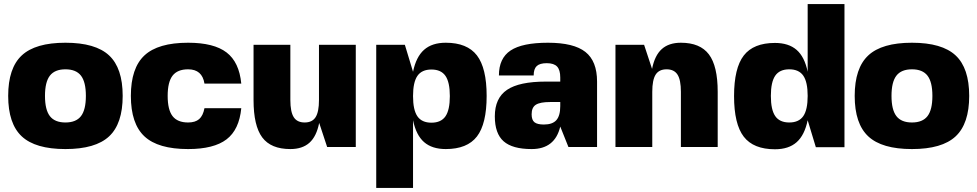

<svg xmlns="http://www.w3.org/2000/svg" viewBox="-20 -719 4780 939"><path d="M86.5 -448Q153 -510 300 -510Q447 -510 513.5 -448Q580 -386 580 -250Q580 -114 513.5 -52Q447 10 300 10Q153 10 86.5 -52Q20 -114 20 -250Q20 -386 86.5 -448ZM224 -349Q200 -318 200 -250Q200 -182 224 -151Q248 -120 300 -120Q352 -120 376 -151Q400 -182 400 -250Q400 -318 376 -349Q352 -380 300 -380Q248 -380 224 -349Z M980 -190H1160Q1150 -85 1088 -37.5Q1026 10 900 10Q753 10 686.5 -52Q620 -114 620 -250Q620 -386 686.5 -448Q753 -510 900 -510Q1026 -510 1088 -462.5Q1150 -415 1160 -310H980Q969 -380 900 -380Q848 -380 824 -349Q800 -318 800 -250Q800 -182 824 -151Q848 -120 900 -120Q935 -120 954 -136.5Q973 -153 980 -190Z M1580 0 1541 -118Q1528 -52 1493.5 -21Q1459 10 1400 10Q1305 10 1262.5 -47Q1220 -104 1220 -230V-500H1400V-230Q1400 -172 1416.5 -146Q1433 -120 1470 -120Q1507 -120 1523.5 -146Q1540 -172 1540 -230V-500H1720V0Z M2000 -368Q2015 -441 2054 -475.5Q2093 -510 2160 -510Q2265 -510 2312.5 -448Q2360 -386 2360 -250Q2360 -113 2312.5 -51.5Q2265 10 2160 10Q2093 10 2054 -24Q2015 -58 2000 -131V200H1820V-500H1960ZM2158.5 -348Q2137 -379 2090 -379Q2043 -379 2021.5 -348Q2000 -317 2000 -249Q2000 -181 2021.5 -150Q2043 -119 2090 -119Q2137 -119 2158.5 -150Q2180 -181 2180 -249Q2180 -317 2158.5 -348Z M2400 -150Q2400 -239 2459.5 -279.5Q2519 -320 2650 -320H2720V-340Q2720 -377 2704.5 -393.5Q2689 -410 2654 -410Q2620 -410 2605 -396Q2590 -382 2590 -350H2420Q2420 -434 2477 -472Q2534 -510 2660 -510Q2786 -510 2843 -465Q2900 -420 2900 -320V0H2760L2720 -100Q2694 10 2580 10Q2486 10 2443 -28Q2400 -66 2400 -150ZM2670 -220Q2622 -220 2601 -207Q2580 -194 2580 -160Q2580 -132 2594 -121Q2608 -110 2640 -110Q2682 -110 2701 -131.5Q2720 -153 2720 -200V-220Z M3130 -500 3169 -382Q3182 -448 3216.5 -479Q3251 -510 3310 -510Q3404 -510 3447 -453Q3490 -396 3490 -270V0H3310V-270Q3310 -328 3293.5 -354Q3277 -380 3240 -380Q3203 -380 3186.5 -354Q3170 -328 3170 -270V0H2990V-500Z M3930 -131Q3915 -58 3876 -23.5Q3837 11 3770 11Q3665 11 3617.5 -50.5Q3570 -112 3570 -249Q3570 -386 3617.5 -447.5Q3665 -509 3770 -509Q3837 -509 3876 -475Q3915 -441 3930 -368V-699H4110V1H3970ZM3771.5 -151Q3793 -120 3840 -120Q3887 -120 3908.5 -151Q3930 -182 3930 -250Q3930 -318 3908.5 -349Q3887 -380 3840 -380Q3793 -380 3771.5 -349Q3750 -318 3750 -250Q3750 -182 3771.5 -151Z M4226.5 -448Q4293 -510 4440 -510Q4587 -510 4653.5 -448Q4720 -386 4720 -250Q4720 -114 4653.5 -52Q4587 10 4440 10Q4293 10 4226.5 -52Q4160 -114 4160 -250Q4160 -386 4226.5 -448ZM4364 -349Q4340 -318 4340 -250Q4340 -182 4364 -151Q4388 -120 4440 -120Q4492 -120 4516 -151Q4540 -182 4540 -250Q4540 -318 4516 -349Q4492 -380 4440 -380Q4388 -380 4364 -349Z"/></svg>

Font: Fivo Sans Modern Heavy
Style: Regular
Weight: 900
Designer: Alexander Slobzheninov
Foundry: Alexander Slobzheninov
Version: 1.0